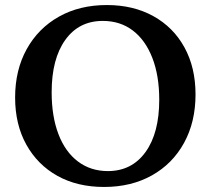

<svg xmlns="http://www.w3.org/2000/svg" viewBox="-20 -726 837 762"><path d="M393 16Q287 16 208 -28Q129 -72 84.5 -152Q40 -232 40 -339Q40 -448 86 -531Q132 -614 214 -660Q296 -706 404 -706Q509 -706 588.5 -662Q668 -618 712 -538Q756 -458 756 -351Q756 -242 710.5 -159Q665 -76 583 -30Q501 16 393 16ZM408 -47Q503 -47 557.5 -122.5Q612 -198 612 -330Q612 -426 584.5 -496.5Q557 -567 507 -605Q457 -643 388 -643Q293 -643 239 -567.5Q185 -492 185 -360Q185 -264 212 -193.5Q239 -123 289.5 -85Q340 -47 408 -47Z"/></svg>

Font: Platypi Medium
Style: Regular
Weight: 500
Designer: David Sargent
Foundry: Bolt Cutter Type
Version: Version 1.200; ttfautohint (v1.8.4.7-5d5b)